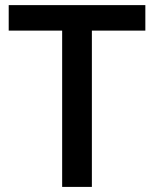

<svg xmlns="http://www.w3.org/2000/svg" viewBox="-20 -734 606 754"><path d="M340.8 0H224.1V-613.8H14.2V-713.9H550.8V-613.8H340.8Z"/></svg>

Font: f3_56222          
Style: Regular
Weight: 600
Foundry: Ascender Corporation
Version: Version 1.10